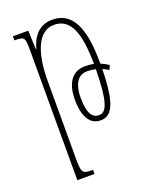

<svg xmlns="http://www.w3.org/2000/svg" viewBox="-139 -577 695 884"><g transform="rotate(-20 209.0 -135.0)"><path d="M84 232H168V212C116 212 112 208 112 134V-243C112 -387 151 -477 227 -477C307 -477 338 -399 339 -245C325 -248 311 -249 295 -249C238 -249 200 -207 200 -120C200 -32 231 10 280 10C335 10 364 -39 367 -210C377 -206 387 -200 396 -194L406 -215C393 -224 380 -231 367 -236V-242C367 -417 323 -502 228 -502C170 -502 131 -467 113 -399H111L107 -492H32V-472C84 -472 84 -468 84 -394ZM228 -120C228 -178 247 -224 298 -224C312 -224 326 -222 339 -219C337 -61 318 -15 281 -15C248 -15 228 -43 228 -120Z"/></g></svg>

Font: Noto Serif Armenian ExtraCondensed Thin
Style: Regular
Weight: 100
Width: 2
Designer: Monotype Design Team
Foundry: Monotype Imaging Inc.
Version: Version 2.008